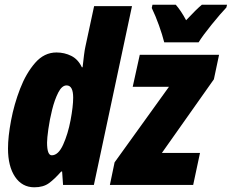

<svg xmlns="http://www.w3.org/2000/svg" viewBox="-20 -786 985 816"><path d="M200 -126Q180 -126 180 -180Q180 -198 185.5 -237.5Q191 -277 201.5 -319.5Q212 -362 227.5 -392.5Q243 -423 263 -423Q291 -423 291 -371Q291 -334 280 -275.5Q269 -217 248.5 -171.5Q228 -126 200 -126ZM126 10Q164 10 188 -7.5Q212 -25 240 -57H244L248 0H379L541 -760H380L343 -588Q340 -575 337 -551.5Q334 -528 331 -500H328Q312 -534 283 -548.5Q254 -563 220 -563Q168 -563 129.5 -519Q91 -475 65.5 -409Q40 -343 27 -274Q14 -205 14 -155Q14 -79 44 -34.5Q74 10 126 10ZM447 0 467 -96 698 -417H544L574 -553H911L889 -449L668 -136H830L801 0ZM678 -606H824Q841 -634 879.5 -681.5Q918 -729 942 -754L945 -766H838Q815 -747 771 -700Q749 -741 727 -766H628L625 -752Q641 -719 655.5 -678.5Q670 -638 678 -606Z"/></svg>

Font: Noto Sans Display Condensed Black
Style: Italic
Weight: 900
Width: 3
Italic angle: -192°
Designer: Monotype Design Team
Foundry: Monotype Imaging Inc.
Version: Version 1.900